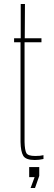

<svg xmlns="http://www.w3.org/2000/svg" viewBox="-20 -790 266 954"><path d="M153 5Q108 5 95.5 -16Q83 -37 82 -85V-580H50V-600H83V-770H104L103 -600H186V-580H102V-85Q103 -44 111 -29.5Q119 -15 155 -15Q171 -15 178.5 -16Q186 -17 196 -19V0Q174 5 153 5ZM125 90V40H175V84L154 144H132L152 90Z"/></svg>

Font: Big Shoulders Display Thin
Style: Regular
Weight: 100
Designer: Patric King
Foundry: XO Type Co
Version: Version 1.000; ttfautohint (v1.8.2)